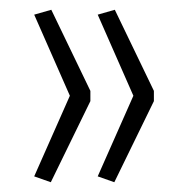

<svg xmlns="http://www.w3.org/2000/svg" viewBox="-20 -470 393 393"><path d="M84 -97 50 -109 123 -274 50 -440 85 -450 165 -284V-263ZM214 -97 180 -109 253 -274 180 -440 215 -450 295 -284V-263Z"/></svg>

Font: Nunito Sans 7pt Condensed ExtraLight
Style: Regular
Weight: 250
Width: 3
Designer: Vernon Adams
Foundry: Vernon Adams
Version: Version 3.101;gftools[0.9.27]